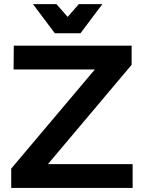

<svg xmlns="http://www.w3.org/2000/svg" viewBox="-20 -925 708 945"><path d="M376 -761.2H250L142.1 -904.8H257.8L313 -841.8L368.2 -904.8H483.9ZM215.8 -117.2H632.8V0H35.2V-95.2L446.8 -583H46.9L47.9 -700.2H627.9V-606Z"/></svg>

Font: Montserrat-Arabic Medium
Style: Regular
Weight: 500
Designer: Mohamed Gaber
Foundry: Kief Type Foundry
Version: Version 5.008;PS 005.008;hotconv 1.0.88;makeotf.lib2.5.64775